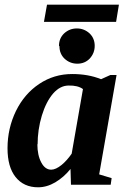

<svg xmlns="http://www.w3.org/2000/svg" viewBox="-20 -786 540 817"><path d="M402 -44 455 -28 451 0H282L280 -67Q252 -32 215 -10Q179 11 142 11Q81 11 46 -33Q12 -76 12 -155Q12 -240 48 -314Q84 -387 147 -429Q210 -471 287 -471Q356 -471 410 -449L450 -467H476ZM140 -171 139 -173Q139 -125 156 -94Q172 -64 198 -64Q217 -64 242 -84Q265 -103 285 -132L333 -407Q311 -423 272 -422Q236 -422 206 -388Q176 -353 158 -294Q140 -234 140 -171ZM233 -589 231 -591Q231 -623 253 -644Q276 -665 307 -665Q338 -665 361 -644Q383 -623 383 -591Q383 -560 362 -537Q341 -515 309 -515Q278 -515 255 -536Q233 -557 233 -589ZM167 -693 180 -766H486L474 -693Z"/></svg>

Font: Libra Serif Modern
Style: Bold Italic
Weight: 700
Italic angle: -12°
Designer: Stefan Peev, Context Ltd
Foundry: Stefan Peev, Context Ltd
Version: Version 1.000